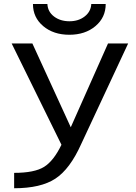

<svg xmlns="http://www.w3.org/2000/svg" viewBox="-20 -956 700 987"><path d="M449.2 -935.5H523.4Q523.4 -866.2 470.7 -821.8Q418 -777.3 336.4 -777.3Q254.9 -777.3 202.1 -821.8Q149.4 -866.2 149.4 -935.5H223.6Q225.6 -895.5 257.8 -871.1Q290 -846.7 336.9 -846.7Q383.8 -846.7 415.5 -871.6Q447.3 -896.5 449.2 -935.5ZM40 -732.4H146.5L343.8 -301.8L535.2 -732.4H638.7L397.5 -215.8Q339.8 -86.9 264.6 -37.6Q189.5 11.7 52.7 11.7V-67.4Q157.2 -67.4 206.5 -98.1Q255.9 -128.9 295.9 -211.9Z"/></svg>

Font: Nasu
Style: Regular
Weight: 400
Designer: Ryoko NISHIZUKA (kana &amp; ideographs); Paul D. Hunt (Latin, Greek &amp; Cyrillic); Wenlong ZHANG (bopomofo); Sandoll C
Version: Version 2014.1215